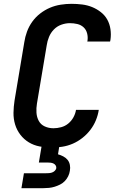

<svg xmlns="http://www.w3.org/2000/svg" viewBox="-20 -763 640 1003"><path d="M250 8Q218 8 187 2Q156 -4 130.5 -19.5Q105 -35 86.5 -59Q68 -83 59 -112.5Q50 -142 50.5 -174Q51 -206 56 -238L107 -543Q111 -570 121 -597.5Q131 -625 148.5 -649.5Q166 -674 190 -692.5Q214 -711 241 -722.5Q268 -734 297 -738.5Q326 -743 353 -743Q382 -743 409.5 -739.5Q437 -736 461.5 -726Q486 -716 507 -699.5Q528 -683 540.5 -660.5Q553 -638 557 -610.5Q561 -583 557 -555L555 -546H436L437 -550Q440 -570 435 -589Q430 -608 416.5 -620.5Q403 -633 384 -637.5Q365 -642 345 -642Q323 -642 300.5 -634Q278 -626 261.5 -609Q245 -592 236 -570Q227 -548 224 -526L173 -222Q169 -198 170.5 -174.5Q172 -151 182.5 -131.5Q193 -112 214 -102.5Q235 -93 259 -93Q279 -93 299.5 -98.5Q320 -104 336.5 -117.5Q353 -131 363.5 -150Q374 -169 377 -189H496Q492 -162 481 -135Q470 -108 452 -84.5Q434 -61 410.5 -42.5Q387 -24 360.5 -12.5Q334 -1 305.5 3.5Q277 8 250 8ZM92 220 105 142H220Q228 142 235.5 141.5Q243 141 251 138.5Q259 136 265.5 130Q272 124 274 116Q275 108 271 101.5Q267 95 260 91.5Q253 88 245 87Q237 86 229 86H183L213 -93H305L283 43Q297 47 310.5 54Q324 61 333 72Q342 83 345 98.5Q348 114 345 129Q343 144 336 158Q329 172 318.5 183Q308 194 294 201Q280 208 265.5 212.5Q251 217 236 218.5Q221 220 207 220Z"/></svg>

Font: Iosevka Aile Oblique
Style: Bold
Weight: 700
Italic angle: -9°
Designer: Belleve Invis
Foundry: Belleve Invis
Version: Version 31.1.0; ttfautohint (v1.8.4)